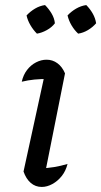

<svg xmlns="http://www.w3.org/2000/svg" viewBox="-20 -732 400 759"><path d="M154 -26 136 -66Q166 -67 193.5 -71.5Q221 -76 247 -84Q240 -56 224 -36Q208 -16 187 -4.5Q166 7 145 7Q120 7 101.5 -9Q83 -25 73 -54L162 -462L176 -420Q141 -420 116 -417.5Q91 -415 66 -409Q72 -436 87 -455.5Q102 -475 122.5 -485.5Q143 -496 164 -496Q188 -496 207 -482Q226 -468 237 -442ZM158 -712Q173 -697 184 -678.5Q195 -660 197 -640Q185 -624 165 -613Q145 -602 126 -599Q111 -614 100 -633Q89 -652 85 -671Q100 -687 118.5 -698Q137 -709 158 -712ZM321 -712Q336 -697 346.5 -678.5Q357 -660 360 -640Q346 -624 327.5 -613Q309 -602 289 -599Q274 -613 263 -631.5Q252 -650 247 -671Q262 -687 281 -698Q300 -709 321 -712Z"/></svg>

Font: Piazzolla Thin Medium
Style: Italic
Weight: 500
Italic angle: -11.3°
Version: Version 2.005